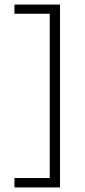

<svg xmlns="http://www.w3.org/2000/svg" viewBox="-20 -722 371 838"><path d="M43 96V55H197V-662H43V-702H242V96Z"/></svg>

Font: Outfit ExtraLight
Style: Regular
Weight: 200
Designer: Rodrigo Fuenzalida
Foundry: fragTYPE
Version: Version 1.100; ttfautohint (v1.8.4.7-5d5b);gftools[0.9.27]